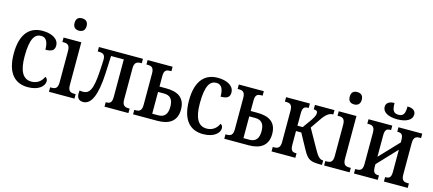

<svg xmlns="http://www.w3.org/2000/svg" viewBox="-56 -1291 4132 1832"><g transform="rotate(15 2010.5 -374.5)"><path d="M247 10C359 10 408 -46 408 -90C408 -109 400 -121 385 -129C364 -81 323 -50 267 -50C181 -50 143 -126 143 -267C143 -445 185 -496 247 -496C302 -496 318 -444 318 -379C382 -379 408 -397 408 -443C408 -507 342 -546 247 -546C129 -546 36 -472 36 -266C36 -68 124 10 247 10Z M580 -637C613 -637 640 -654 640 -698C640 -743 613 -759 580 -759C546 -759 521 -743 521 -698C521 -654 546 -637 580 -637ZM455 0H707V-44H693C658 -44 631 -52 631 -114V-536H456V-492H469C503 -492 530 -484 530 -423V-113C530 -52 503 -44 469 -44H455Z M794 10C874 10 920 -92 931 -305L939 -483H1065V-111C1065 -53 1042 -44 1010 -44H1004V0H1240V-44H1230C1195 -44 1167 -54 1167 -113V-423C1167 -482 1195 -492 1230 -492H1240V-536H805V-492H819C862 -492 879 -475 879 -431C879 -411 876 -361 873 -314C862 -127 830 -84 766 -84C756 -84 746 -85 734 -87C733 -77 732 -67 732 -57C732 -17 750 10 794 10Z M1286 0H1527C1640 0 1716 -47 1716 -161C1716 -282 1637 -321 1527 -321H1461V-426C1461 -485 1487 -492 1522 -492H1533V-536H1286V-492H1299C1333 -492 1360 -484 1360 -423V-113C1360 -52 1333 -44 1299 -44H1286ZM1461 -53V-268H1520C1580 -268 1611 -236 1611 -161C1611 -87 1580 -53 1520 -53Z M1978 10C2090 10 2139 -46 2139 -90C2139 -109 2131 -121 2116 -129C2095 -81 2054 -50 1998 -50C1912 -50 1874 -126 1874 -267C1874 -445 1916 -496 1978 -496C2033 -496 2049 -444 2049 -379C2113 -379 2139 -397 2139 -443C2139 -507 2073 -546 1978 -546C1860 -546 1767 -472 1767 -266C1767 -68 1855 10 1978 10Z M2187 0H2428C2541 0 2617 -47 2617 -161C2617 -282 2538 -321 2428 -321H2362V-426C2362 -485 2388 -492 2423 -492H2434V-536H2187V-492H2200C2234 -492 2261 -484 2261 -423V-113C2261 -52 2234 -44 2200 -44H2187ZM2362 -53V-268H2421C2481 -268 2512 -236 2512 -161C2512 -87 2481 -53 2421 -53Z M2654 0H2889V-44H2883C2853 -44 2829 -51 2829 -111V-248H2881L2963 -98C3010 -12 3036 0 3141 0H3152V-44H3148C3115 -44 3092 -75 3063 -127L2956 -317L3016 -404C3059 -469 3089 -493 3132 -493V-536H2939V-492C2965 -492 2977 -484 2977 -466C2977 -452 2974 -433 2946 -392L2881 -301H2829V-425C2829 -484 2852 -492 2883 -492H2889V-536H2654V-492H2667C2701 -492 2728 -484 2728 -423V-113C2728 -52 2700 -44 2667 -44H2654Z M3298 -637C3331 -637 3358 -654 3358 -698C3358 -743 3331 -759 3298 -759C3264 -759 3239 -743 3239 -698C3239 -654 3264 -637 3298 -637ZM3173 0H3425V-44H3411C3376 -44 3349 -52 3349 -114V-536H3174V-492H3187C3221 -492 3248 -484 3248 -423V-113C3248 -52 3221 -44 3187 -44H3173Z M3732 -606C3822 -606 3878 -639 3878 -691C3878 -730 3848 -750 3796 -750C3796 -685 3785 -651 3732 -651C3680 -651 3668 -685 3668 -750C3616 -750 3586 -729 3586 -691C3586 -639 3642 -606 3732 -606ZM3468 0H3703V-44H3697C3667 -44 3643 -51 3643 -111V-139L3823 -330V-111C3823 -51 3800 -44 3769 -44H3764V0H3999V-44H3986C3952 -44 3925 -52 3925 -113V-423C3925 -484 3952 -492 3986 -492H3999V-536H3764V-492H3769C3800 -492 3823 -485 3823 -425V-402L3643 -212V-425C3643 -485 3666 -492 3697 -492H3703V-536H3468V-492H3481C3515 -492 3542 -484 3542 -423V-113C3542 -52 3515 -44 3481 -44H3468Z"/></g></svg>

Font: Noto Serif Condensed Medium
Style: Regular
Weight: 500
Width: 3
Designer: Monotype Design Team
Foundry: Monotype Imaging Inc.
Version: Version 2.015